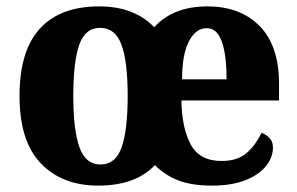

<svg xmlns="http://www.w3.org/2000/svg" viewBox="-20 -570 928 600"><path d="M287 10Q174 10 107.5 -59.5Q41 -129 41 -270Q41 -411 104.5 -480.5Q168 -550 290 -550Q399 -550 462 -485Q521 -550 628 -550Q731 -550 791.5 -488.5Q852 -427 852 -308V-256H547Q548 -172 575.5 -119.5Q603 -67 672 -67Q723 -67 751.5 -92.5Q780 -118 797 -155Q812 -150 822.5 -138.5Q833 -127 833 -109Q833 -79 812 -52Q791 -25 748.5 -7.5Q706 10 641 10Q580 10 538 -6Q496 -22 464 -54Q404 10 287 10ZM294 -56Q341 -56 360 -109.5Q379 -163 379 -270Q379 -378 359.5 -430.5Q340 -483 293 -483Q246 -483 227.5 -429.5Q209 -376 209 -270Q209 -165 228 -110.5Q247 -56 294 -56ZM688 -322Q688 -399 673 -440.5Q658 -482 626 -482Q592 -482 570.5 -441Q549 -400 549 -322Z"/></svg>

Font: Noto Serif Ethiopic SemiCondensed ExtraBold
Style: Regular
Weight: 800
Width: 4
Designer: Monotype Design Team
Foundry: Monotype Imaging Inc.
Version: Version 2.102; ttfautohint (v1.8.4.7-5d5b)